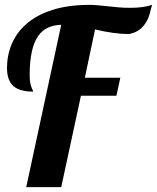

<svg xmlns="http://www.w3.org/2000/svg" viewBox="-20 -770 646 790"><path d="M231.9 -668Q201.2 -667 178 -656.5Q154.8 -646 138.2 -623.5Q102.1 -574.2 102.1 -460.9Q102.1 -428.7 109.4 -411.1Q111.3 -404.8 114.3 -399.9Q116.2 -396.5 116.2 -393.1Q62.5 -393.1 36.6 -414.6Q8.8 -438 8.8 -490.2Q8.8 -542 28.1 -588.4Q47.4 -634.8 86.9 -669.9Q129.4 -708 195.1 -729Q260.7 -750 350.1 -750Q367.2 -750 384.3 -748L409.7 -745.6Q455.1 -740.7 468.8 -739.7Q489.7 -737.8 516.1 -737.8Q569.3 -737.8 606 -750Q601.6 -737.3 596.7 -716.3Q585.9 -674.3 556.6 -649.9Q539.6 -635.7 511.2 -629.9Q450.7 -629.9 371.1 -648.9L329.1 -450.2H475.1L459 -376H313L231.9 0H87.9Z"/></svg>

Font: Pattaya
Style: Regular
Weight: 400
Designer: Pablo Impallari / Thai characters Designed by Thanarat Vachiruckul and Suppakit Chalermlarp
Foundry: Pablo Impallari
Version: Version 2.001